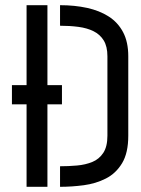

<svg xmlns="http://www.w3.org/2000/svg" viewBox="-20 -720 543 740"><path d="M82.4 0V-317.8H26V-391.8H82.4V-700H162.8V-391.8H218.8V-317.8H162.8V0ZM211.4 0V-79.2Q244.6 -79.2 277 -82.1Q309.4 -85 335.8 -95.8Q362.2 -106.6 378.1 -130.8Q394 -155 394 -197V-503Q394 -541 379.7 -564.2Q365.4 -587.4 340.5 -599.7Q315.6 -612 282.4 -616.4Q249.2 -620.8 211.4 -620.8V-700Q267.8 -700 315.5 -689.6Q363.2 -679.2 398.8 -656.5Q434.4 -633.8 454.4 -596Q474.4 -558.2 474.4 -503V-197Q474.4 -130.6 450.6 -91.1Q426.8 -51.6 387.9 -31.9Q349 -12.2 302.8 -6.1Q256.6 0 211.4 0Z"/></svg>

Font: Stick No Bills ExtraLight
Style: Regular
Weight: 200
Designer: Kosala Senevirathne, Siva Puranthara, Lasantha Premarathna, Tharique Azeez
Foundry: mooniak
Version: Version 2.000